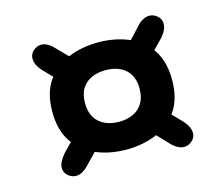

<svg xmlns="http://www.w3.org/2000/svg" viewBox="-75 -683 768 661"><g transform="rotate(-15 309.5 -352.0)"><path d="M312 -161Q253.5 -161 204.8 -181.2Q156 -201.5 127 -244Q98 -286.5 98 -352.5Q98 -419 127 -461Q156 -503 204.8 -523Q253.5 -543 312 -543Q370.5 -543 419 -523Q467.5 -503 496.2 -461Q525 -419 525 -352.5Q525 -286.5 496.2 -244Q467.5 -201.5 419 -181.2Q370.5 -161 312 -161ZM120.5 -118.5Q105.5 -118.5 92.5 -129.5Q79.5 -140.5 79.5 -157.5Q79.5 -168.5 86 -180.8Q92.5 -193 103.5 -205.5L150.5 -254L215.5 -194.5L165.5 -142.5Q143 -118.5 120.5 -118.5ZM312 -260Q340 -260 361.8 -270Q383.5 -280 396.2 -300.5Q409 -321 409 -352.5Q409 -384 396.2 -404.2Q383.5 -424.5 361.8 -434.2Q340 -444 312 -444Q284 -444 262 -434.2Q240 -424.5 227.2 -404.2Q214.5 -384 214.5 -352.5Q214.5 -321 227.2 -300.5Q240 -280 262 -270Q284 -260 312 -260ZM506 -118.5Q483.5 -118.5 460.5 -142.5L410 -195.5L475 -255L523 -205.5Q547 -180.5 547 -157.5Q547 -141 534 -129.8Q521 -118.5 506 -118.5ZM151.5 -449.5 103.5 -498.5Q79.5 -523.5 79.5 -547Q79.5 -563.5 92.5 -574.8Q105.5 -586 120.5 -586Q142.5 -586 165.5 -561.5L216.5 -509ZM475 -449 410.5 -508 460.5 -561.5Q472 -574.5 483.5 -580.2Q495 -586 506 -586Q521 -586 534 -574.8Q547 -563.5 547 -547Q547 -524 523 -498.5Z"/></g></svg>

Font: Sono Monospace SemiBold
Style: Regular
Weight: 600
Designer: Tyler Finck
Foundry: Tyler Finck
Version: Version 2.112